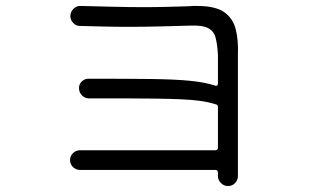

<svg xmlns="http://www.w3.org/2000/svg" viewBox="-20 -639 1040 644"><path d="M745 -15Q731 -15 721 -25Q711 -35 711 -49V-60Q711 -69 702 -69H248Q235 -69 225 -78.5Q215 -88 215 -102Q215 -116 225 -125.5Q235 -135 248 -135H702Q711 -135 711 -144V-279Q711 -288 704 -289Q661 -303 587 -306Q513 -309 400 -309H278Q265 -309 255 -319Q245 -329 245 -344Q245 -357 254.5 -366Q264 -375 277 -375Q405 -375 486 -374Q567 -373 617.5 -368Q668 -363 701 -352Q702 -352 702.5 -351.5Q703 -351 704 -351Q711 -351 711 -359V-455Q709 -491 703 -513Q697 -535 677.5 -545Q658 -555 615 -553Q573 -552 520.5 -550.5Q468 -549 413 -549Q370 -549 328 -550Q286 -551 248 -552Q235 -552 225.5 -562Q216 -572 216 -585Q216 -599 226.5 -609.5Q237 -620 252 -619Q300 -618 354.5 -616.5Q409 -615 461 -615Q502 -615 541 -616Q580 -617 612 -618Q620 -619 627.5 -619Q635 -619 642 -619Q702 -619 731.5 -598.5Q761 -578 770.5 -541.5Q780 -505 778 -455V-49Q778 -35 768.5 -25Q759 -15 745 -15Z"/></svg>

Font: Kiwi Maru Light
Style: Regular
Weight: 300
Designer: Hiroki-Chan
Version: Version 1.100